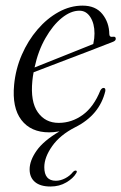

<svg xmlns="http://www.w3.org/2000/svg" viewBox="-20 -474 442 700"><path d="M257.5 158Q247 176 221.8 191Q196.5 206 164 206Q127 206 107.5 189.5Q88 173 88 143.5Q88 111.5 113.5 75.2Q139 39 197 5Q183.5 7 175.2 7.8Q167 8.5 159 8.5Q92.5 8.5 58 -36.5Q23.5 -81.5 31.5 -165Q37 -222.5 59.5 -274.2Q82 -326 116.8 -366.5Q151.5 -407 193.8 -430.2Q236 -453.5 281 -453.5Q328.5 -453.5 353.2 -422.8Q378 -392 378.5 -349.5Q379 -337.5 392 -340Q401.5 -341.5 402 -333.5Q403 -325.5 390.5 -321Q350 -305 300.2 -286Q250.5 -267 199.2 -247.5Q148 -228 102.5 -210.5Q99.5 -195 98 -179.5Q90.5 -103.5 117.8 -64.8Q145 -26 194 -26Q241.5 -26 281.8 -55.2Q322 -84.5 346 -144.5Q351.5 -153.5 357.5 -153.5Q365.5 -153.5 364 -142Q343 -54.5 254 -10Q199 18 170.2 58.8Q141.5 99.5 141.5 135.5Q141.5 185 183.5 185Q200.5 185 217.8 176Q235 167 246 153Q252 147 257 148Q263 149.5 257.5 158ZM269.5 -435Q238 -435 205.2 -408.5Q172.5 -382 145.8 -335.2Q119 -288.5 106 -228Q155.5 -248 212.5 -270.5Q269.5 -293 320 -313.5Q322.5 -325.5 323.5 -334Q324.5 -342.5 324.5 -352Q324.5 -388 309.5 -411.5Q294.5 -435 269.5 -435Z"/></svg>

Font: Fraunces 72pt Light
Style: Italic
Weight: 300
Italic angle: -16°
Version: Version 1.000;[b76b70a41]